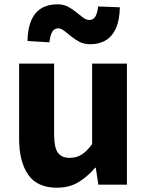

<svg xmlns="http://www.w3.org/2000/svg" viewBox="-20 -860 686 894"><path d="M245 14Q153 14 111 -47Q69 -108 69 -214V-564H232V-234Q232 -173 249.5 -149Q267 -125 304 -125Q336 -125 360 -140Q384 -155 409 -189V-564H571V0H438L426 -79H423Q387 -37 345 -11.5Q303 14 245 14ZM400 -654Q372 -654 350.5 -665Q329 -676 311.5 -690.5Q294 -705 279 -716.5Q264 -728 251 -728Q233 -728 223.5 -712.5Q214 -697 210 -663L108 -669Q109 -727 125.5 -765Q142 -803 173 -821.5Q204 -840 248 -840Q275 -840 296 -829Q317 -818 334.5 -803.5Q352 -789 367 -778Q382 -767 396 -767Q414 -767 423.5 -782Q433 -797 437 -830L538 -826Q537 -768 520.5 -730Q504 -692 473.5 -673Q443 -654 400 -654Z"/></svg>

Font: Noto Sans KR ExtraBold
Style: Regular
Weight: 800
Designer: Ryoko NISHIZUKA  (kana, bopomofo & ideographs); Paul D. Hunt (Latin, Greek & Cyrillic); Sandoll Communications , Soo-you
Foundry: Adobe
Version: Version 2.004-H2;hotconv 1.0.118;makeotfexe 2.5.65603